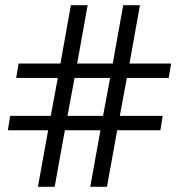

<svg xmlns="http://www.w3.org/2000/svg" viewBox="-20 -714 683 734"><path d="M465 -416 438 -271H602L593 -216H428L389 0H325L364 -216H228L189 0H125L164 -216H10L19 -271H174L201 -416H42L51 -471H211L251 -694H315L275 -471H411L451 -694H515L475 -471H634L625 -416ZM401 -416H265L238 -271H374Z"/></svg>

Font: Arima Madurai Medium
Style: Regular
Weight: 500
Designer: Joana Correia and Natanael Gama
Foundry: NDISCOVER
Version: Version 1.020